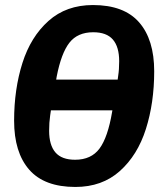

<svg xmlns="http://www.w3.org/2000/svg" viewBox="-20 -730 640 762"><path d="M36 -251Q36 -376 69 -480Q102 -584 172.5 -647Q243 -710 349 -710Q472 -710 532 -641.5Q592 -573 592 -447Q592 -322 559 -218Q526 -114 455.5 -51Q385 12 279 12Q156 12 96 -56.5Q36 -125 36 -251ZM425 -286 426 -292H182L179 -271Q175 -244 175 -211Q175 -154 200 -125Q225 -96 278 -96Q342 -96 375 -140.5Q408 -185 425 -286ZM203 -414H447L449 -429Q453 -454 453 -487Q453 -544 428 -573Q403 -602 350 -602Q288 -602 255.5 -560.5Q223 -519 205 -426Z"/></svg>

Font: iA Writer Mono V
Style: Regular
Weight: 400
Italic angle: -9.5°
Designer: Mike Abbink, Paul van der Laan, Pieter van Rosmalen
Foundry: Bold Monday
Version: Version 2.000